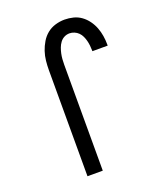

<svg xmlns="http://www.w3.org/2000/svg" viewBox="-138 -832 775 920"><g transform="rotate(-20 250.0 -371.5)"><path d="M148 0V-540Q148 -564 150.5 -588Q153 -612 160.5 -634.5Q168 -657 180.5 -678Q193 -699 211.5 -714Q230 -729 253.5 -736Q277 -743 301 -743Q323 -743 345 -737.5Q367 -732 385 -719Q403 -706 416.5 -687.5Q430 -669 438 -648Q446 -627 449.5 -605Q453 -583 453 -561V-555H375V-559Q375 -571 373.5 -584Q372 -597 369 -609Q366 -621 360.5 -633Q355 -645 346 -654Q337 -663 325 -668Q313 -673 301 -673Q286 -673 273.5 -666.5Q261 -660 252.5 -648.5Q244 -637 239 -623.5Q234 -610 231 -596Q228 -582 227 -568Q226 -554 226 -540V0Z"/></g></svg>

Font: Iosevka Term Curly
Style: Regular
Weight: 400
Designer: Belleve Invis
Foundry: Belleve Invis
Version: Version 32.3.0